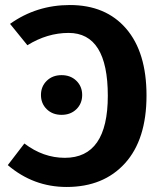

<svg xmlns="http://www.w3.org/2000/svg" viewBox="-20 -728 641 764"><path d="M258 -708Q401 -708 482 -614Q563 -520 563 -348Q563 -173 477.5 -78.5Q392 16 245 16Q113 16 11 -71L77 -157Q152 -100 238 -100Q409 -100 409 -347Q409 -597 253 -597Q168 -597 89 -548L20 -633Q125 -708 258 -708ZM166 -406.5Q189 -429 225 -429Q261 -429 284 -406.5Q307 -384 307 -350Q307 -316 284 -293.5Q261 -271 225 -271Q189 -271 166 -293.5Q143 -316 143 -350Q143 -384 166 -406.5Z"/></svg>

Font: FiraGO SemiBold
Style: Regular
Weight: 600
Designer: bBox Type
Foundry: bBox Type GmbH
Version: Version 1.001;PS 001.001;hotconv 1.0.88;makeotf.lib2.5.64775